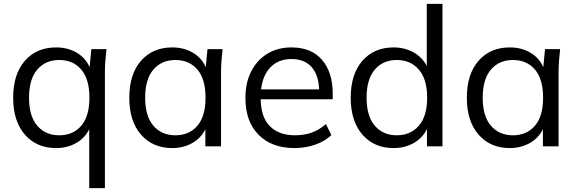

<svg xmlns="http://www.w3.org/2000/svg" viewBox="-20 -756 2984 992"><path d="M441 216V-88Q418 -42 372.5 -16.5Q327 9 270 9Q169 9 108.5 -60.5Q48 -130 48 -251Q48 -373 108.5 -442Q169 -511 270 -511Q330 -511 376 -484Q422 -457 443 -409L452 -502H530Q527 -473 524.5 -443.5Q522 -414 522 -386V216ZM286 -57Q358 -57 400 -106.5Q442 -156 442 -251Q442 -347 400 -396.5Q358 -446 286 -446Q215 -446 172.5 -396.5Q130 -347 130 -251Q130 -156 172.5 -106.5Q215 -57 286 -57Z M870 9Q769 9 708.5 -60.5Q648 -130 648 -251Q648 -373 708.5 -442Q769 -511 870 -511Q930 -511 976 -484Q1022 -457 1043 -409L1052 -502H1130Q1127 -473 1124.5 -443.5Q1122 -414 1122 -386V0H1041V-88Q1018 -42 972.5 -16.5Q927 9 870 9ZM886 -57Q958 -57 1000 -106.5Q1042 -156 1042 -251Q1042 -347 1000 -396.5Q958 -446 886 -446Q815 -446 772.5 -396.5Q730 -347 730 -251Q730 -156 772.5 -106.5Q815 -57 886 -57Z M1502 9Q1384 9 1316 -59.5Q1248 -128 1248 -250Q1248 -329 1278 -387.5Q1308 -446 1361.5 -478.5Q1415 -511 1486 -511Q1589 -511 1644 -446.5Q1699 -382 1699 -273V-243H1327Q1328 -151 1374.5 -104Q1421 -57 1504 -57Q1549 -57 1588 -70Q1627 -83 1664 -115L1692 -58Q1659 -26 1608.5 -8.5Q1558 9 1502 9ZM1486 -451Q1419 -451 1378 -409Q1337 -367 1329 -294H1629Q1626 -369 1589.5 -410Q1553 -451 1486 -451Z M2013 9Q1913 9 1852.5 -60.5Q1792 -130 1792 -251Q1792 -373 1852.5 -442Q1913 -511 2013 -511Q2071 -511 2116.5 -485.5Q2162 -460 2185 -415V-736H2266V0H2186V-89Q2163 -43 2117.5 -17Q2072 9 2013 9ZM2030 -57Q2101 -57 2144 -106.5Q2187 -156 2187 -251Q2187 -347 2144 -396.5Q2101 -446 2030 -446Q1959 -446 1916.5 -396.5Q1874 -347 1874 -251Q1874 -156 1916.5 -106.5Q1959 -57 2030 -57Z M2614 9Q2513 9 2452.5 -60.5Q2392 -130 2392 -251Q2392 -373 2452.5 -442Q2513 -511 2614 -511Q2674 -511 2720 -484Q2766 -457 2787 -409L2796 -502H2874Q2871 -473 2868.5 -443.5Q2866 -414 2866 -386V0H2785V-88Q2762 -42 2716.5 -16.5Q2671 9 2614 9ZM2630 -57Q2702 -57 2744 -106.5Q2786 -156 2786 -251Q2786 -347 2744 -396.5Q2702 -446 2630 -446Q2559 -446 2516.5 -396.5Q2474 -347 2474 -251Q2474 -156 2516.5 -106.5Q2559 -57 2630 -57Z"/></svg>

Font: Mulish
Style: Regular
Weight: 400
Designer: Vernon Adams
Foundry: Vernon Adams
Version: Version 3.603; ttfautohint (v1.8.3)